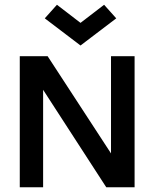

<svg xmlns="http://www.w3.org/2000/svg" viewBox="-20 -786 648 806"><path d="M63 0ZM63 0H161V-409L426 0H545V-550H446V-142L180 -550H63ZM168 -709 219 -766 318 -690 417 -766 468 -709 318 -595Z"/></svg>

Font: Cambay Devanagari
Style: Regular
Weight: 700
Designer: Pooja Saxena
Foundry: Pooja Saxena
Version: Version 1.095;PS 001.095;hotconv 1.0.70;makeotf.lib2.5.58329